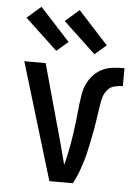

<svg xmlns="http://www.w3.org/2000/svg" viewBox="-54 -809 608 851"><g transform="rotate(5 250.0 -383.5)"><path d="M302 0H198L41 -520H136L232 -173Q238 -150 244.5 -126Q251 -102 257 -78Q266 -111 272.5 -144Q279 -177 284 -210.5Q289 -244 293 -278Q297 -312 300 -345V-346Q303 -371 307 -395.5Q311 -420 321.5 -442.5Q332 -465 349.5 -483.5Q367 -502 389.5 -512.5Q412 -523 437 -525.5Q462 -528 486 -528V-448Q468 -448 449.5 -443.5Q431 -439 418.5 -425Q406 -411 400.5 -393Q395 -375 392.5 -357Q390 -339 387 -320.5Q384 -302 381.5 -283.5Q379 -265 375.5 -247Q372 -229 368.5 -211Q365 -193 361 -174.5Q357 -156 353 -138Q349 -120 343.5 -102.5Q338 -85 332 -67.5Q326 -50 318.5 -33Q311 -16 302 0ZM348 -578 204 -713 266 -767 399 -622ZM178 -578 34 -713 96 -767 229 -622Z"/></g></svg>

Font: Iosevka Fixed Medium
Style: Regular
Weight: 500
Monospace: yes
Designer: Belleve Invis
Foundry: Belleve Invis
Version: Version 32.3.0